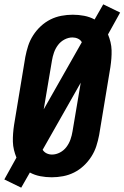

<svg xmlns="http://www.w3.org/2000/svg" viewBox="-33 -811 575 887"><path d="M65 56 -13 18 43 -83Q36 -100 31.5 -118.5Q27 -137 26.5 -156Q26 -175 27.5 -194.5Q29 -214 32 -234L84 -548Q89 -574 97 -599Q105 -624 120 -647.5Q135 -671 155.5 -690Q176 -709 200 -721Q224 -733 250.5 -738Q277 -743 303 -743Q330 -743 356 -738Q382 -733 404 -721L444 -791L522 -753L466 -652Q473 -635 477.5 -616.5Q482 -598 482.5 -579Q483 -560 481.5 -540.5Q480 -521 477 -501L425 -187Q420 -161 412 -136Q404 -111 389 -87.5Q374 -64 353.5 -45Q333 -26 309 -14Q285 -2 258.5 3Q232 8 206 8Q179 8 153 3Q127 -2 105 -14ZM169 -306 345 -616Q339 -627 327 -632.5Q315 -638 302 -638Q283 -638 265 -628.5Q247 -619 235 -603Q223 -587 216.5 -568.5Q210 -550 207 -531ZM207 -97Q226 -97 244 -106.5Q262 -116 274 -132Q286 -148 292.5 -166.5Q299 -185 302 -204L340 -429L164 -119Q171 -108 182.5 -102.5Q194 -97 207 -97Z"/></svg>

Font: Iosevka Term Curly XBd Obl
Style: Regular
Weight: 800
Italic angle: -9°
Designer: Belleve Invis
Foundry: Belleve Invis
Version: Version 32.3.0